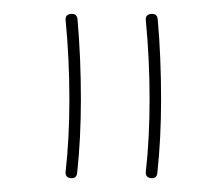

<svg xmlns="http://www.w3.org/2000/svg" viewBox="-20 -693 317 277"><path d="M197.8 -436Q189.5 -437 190.4 -445.3Q195.8 -493.7 195.8 -549.8Q195.8 -607.4 190.4 -663.6Q189.5 -671.9 197.8 -672.9Q206.5 -673.8 207.5 -665.5Q210 -638.2 211.2 -608.6Q212.4 -579.1 212.4 -549.8Q212.4 -493.2 207 -443.4Q206.1 -435.1 197.8 -436ZM82 -436Q73.7 -437 74.7 -445.3Q80.1 -493.7 80.1 -549.8Q80.1 -607.4 74.7 -663.6Q73.7 -671.9 82 -672.9Q90.8 -673.8 91.8 -665.5Q94.2 -638.2 95.5 -608.6Q96.7 -579.1 96.7 -549.8Q96.7 -493.2 91.3 -443.4Q90.3 -435.1 82 -436Z"/></svg>

Font: Mikhak-DS1-FD Thin
Style: Regular
Weight: 100
Designer: Amin Abedi
Version: Version 3.2